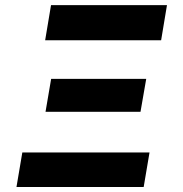

<svg xmlns="http://www.w3.org/2000/svg" viewBox="-20 -748 733 768"><path d="M45.9 0 69.3 -138.2H578.1L554.7 0ZM160.6 -586.9 184.1 -727.5H647.9L624.5 -586.9ZM162.1 -300.8 184.6 -432.6H564.9L542 -300.8Z"/></svg>

Font: Inter Extra Bold
Style: Italic
Weight: 800
Italic angle: -9.39999°
Designer: Rasmus Andersson
Foundry: rsms
Version: Version 4.000;git-3c8e0fc